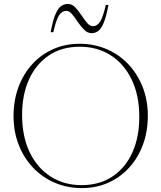

<svg xmlns="http://www.w3.org/2000/svg" viewBox="-20 -948 822 978"><path d="M385 -725Q459.5 -725 523 -697.8Q586.5 -670.5 633.5 -621Q680.5 -571.5 706.8 -504.5Q733 -437.5 733 -358Q733 -278 708 -210.8Q683 -143.5 637.8 -94Q592.5 -44.5 531.2 -17.2Q470 10 397 10Q322.5 10 259 -17.2Q195.5 -44.5 148.5 -94Q101.5 -143.5 75.2 -210.5Q49 -277.5 49 -357Q49 -437 74 -504.2Q99 -571.5 144.2 -621Q189.5 -670.5 251 -697.8Q312.5 -725 385 -725ZM395 -5Q488 -5 554 -49.8Q620 -94.5 654.8 -172.5Q689.5 -250.5 689.5 -351.5Q689.5 -463 650.5 -543.2Q611.5 -623.5 543.2 -666.8Q475 -710 387 -710Q294 -710 228.2 -665.2Q162.5 -620.5 127.5 -542.5Q92.5 -464.5 92.5 -363.5Q92.5 -252 131.5 -171.8Q170.5 -91.5 238.8 -48.2Q307 -5 395 -5ZM532.5 -923Q521 -861 507.5 -830Q494 -799 478.8 -789Q463.5 -779 447.5 -779Q426 -779 408.8 -796.2Q391.5 -813.5 376.5 -835.8Q361.5 -858 347.5 -875.2Q333.5 -892.5 317.5 -892.5Q296 -892.5 281 -870.2Q266 -848 251.5 -784H238Q249.5 -846.5 263.2 -877.2Q277 -908 292.8 -918Q308.5 -928 325.5 -928Q346.5 -928 363 -910.8Q379.5 -893.5 394.2 -871.2Q409 -849 423.2 -831.8Q437.5 -814.5 453 -814.5Q474.5 -814.5 489.5 -837Q504.5 -859.5 519 -923Z"/></svg>

Font: Newsreader Display ExtraLight
Style: Regular
Weight: 275
Designer: Hugues Gentile
Foundry: Production Type
Version: Version 1.001